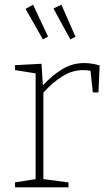

<svg xmlns="http://www.w3.org/2000/svg" viewBox="-20 -799 460 819"><path d="M44 0V-21L132 -35V-486L44 -500V-521L157 -527L163 -435Q204 -479 246.5 -504.5Q289 -530 339 -530Q371 -530 405 -520L400 -405H376L366 -497Q353 -500 335 -500Q289 -500 247 -474Q205 -448 165 -404V-35L272 -21V0ZM163 -631 89 -761 121 -779 185 -643ZM280 -631 208 -763 242 -779 302 -642Z"/></svg>

Font: Bitter ExtraLight
Style: Regular
Weight: 200
Designer: Sol Matas, and Bitter project Authors
Foundry: Sol Matas
Version: Version 2.001